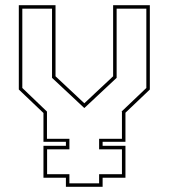

<svg xmlns="http://www.w3.org/2000/svg" viewBox="-20 -720 650 740"><path d="M234 0V-35H147.5V-158H234V-173.5H147.5V-284.5L52.5 -375V-700H194V-426L305 -322L416 -426V-700H557.5V-375L463.5 -285.5V-173.5H375.5V-158H463.5V-35H375.5V0ZM247.5 -13.5H362V-48.5H450V-144.5H362V-185H450V-289.5H448L544 -381V-686.5H429.5V-420L305.5 -304H304.5L180.5 -420V-686.5H66V-381L161.5 -289.5H161V-185H247.5V-144.5H161.5V-48.5H247.5Z"/></svg>

Font: Tourney Thin Thin
Style: Regular
Weight: 250
Version: Version 1.015